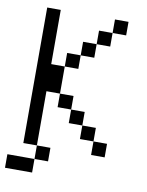

<svg xmlns="http://www.w3.org/2000/svg" viewBox="-84 -686 669 872"><g transform="rotate(10 250.0 -250.0)"><path d="M125 -375H187.5V-250H125V0H62.5V-625H125ZM0 62.5H125V125H0ZM125 0H187.5V62.5H125ZM187.5 -250H250V-187.5H187.5ZM187.5 -437.5H250V-375H187.5ZM250 -187.5H312.5V-125H250ZM250 -500H312.5V-437.5H250ZM312.5 -125H375V-62.5H312.5ZM312.5 -562.5H375V-500H312.5ZM375 -62.5H437.5V0H375ZM375 -625H437.5V-562.5H375Z"/></g></svg>

Font: ChillBitmapSE 16px
Style: Regular
Weight: 400
Designer: Designed by Warren2060
Foundry: ChillType
Version: Version 1.000